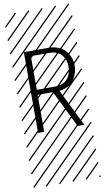

<svg xmlns="http://www.w3.org/2000/svg" viewBox="-142 -1017 816 1503"><g transform="rotate(-10 265.5 -266.0)"><path d="M156.2 -334H303.2Q336.9 -334 362.5 -345.7Q388.2 -357.4 403.1 -377Q418 -396.5 425.3 -419.9Q432.6 -443.4 432.6 -469.2Q432.6 -494.6 425.3 -517.6Q418 -540.5 403.1 -559.8Q388.2 -579.1 362.3 -590.3Q336.4 -601.6 303.2 -601.6H156.2ZM156.2 -293.9V0H107.4V-641.6H303.2Q341.3 -641.6 372.6 -630.6Q403.8 -619.6 423.6 -602.1Q443.4 -584.5 456.8 -561.5Q470.2 -538.6 475.8 -515.4Q481.4 -492.2 481.4 -469.2Q481.4 -441.4 473.4 -414.3Q465.3 -387.2 448.5 -361.3Q431.6 -335.4 400.9 -317.6Q370.1 -299.8 329.6 -295.4L474.6 0H421.4L277.3 -293.9ZM526.9 410.6 533.7 417.5 525.4 425.8 518.6 418.9ZM526.9 304.7 533.7 311.5 419.4 425.8 412.6 418.9ZM526.9 198.7 533.7 205.6 313.5 425.8 306.6 418.9ZM526.9 92.3 533.7 99.1 207.5 425.8 200.7 418.9ZM526.9 -13.2 533.7 -6.3 101.6 425.8 94.7 418.9ZM526.9 -119.1 533.7 -112.3 3.4 418 -3.4 411.1ZM526.9 -225.6 533.7 -218.8 3.4 311.5 -3.4 304.7ZM526.9 -331.5 533.7 -324.7 3.4 205.6 -3.4 198.7ZM526.9 -438 533.7 -431.2 3.4 99.1 -3.4 92.3ZM526.9 -543.5 533.7 -536.6 3.4 -6.3 -3.4 -13.2ZM526.9 -649.4 533.7 -642.6 3.4 -112.3 -3.4 -119.1ZM526.9 -755.9 533.7 -749 3.4 -218.8 -3.4 -225.6ZM526.9 -861.8 533.7 -855 3.4 -324.7 -3.4 -331.5ZM516.6 -958 523.4 -951.2 3.4 -431.2 -3.4 -438ZM411.1 -958 418 -951.2 3.4 -536.6 -3.4 -543.5ZM305.2 -958 312 -951.2 3.4 -642.6 -3.4 -649.4ZM198.7 -958 205.6 -951.2 3.4 -749 -3.4 -755.9ZM92.3 -958 99.1 -951.2 3.4 -855 -3.4 -861.8Z"/></g></svg>

Font: AzarMehrMSRS2
Style: Regular
Weight: 1
Designer: Amin Abedi
Version: Version 1.00